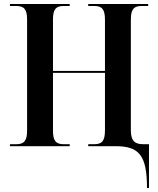

<svg xmlns="http://www.w3.org/2000/svg" viewBox="-20 -734 793 964"><path d="M718 210H728V-10H699C661 -10 637 -23 637 -79V-637C637 -691 655 -704 692 -704H724V-714H423V-704H452C490 -704 507 -690 507 -636V-378H246V-637C246 -690 263 -704 300 -704H330V-714H30V-704H60C98 -704 116 -691 116 -637V-77C116 -24 98 -10 62 -10H30V0H330V-10H300C263 -10 246 -24 246 -77V-368H507V-79C507 -24 490 -10 453 -10H423V0H561C679 0 718 47 718 210Z"/></svg>

Font: Noto Serif Display SemiCondensed SemiBold
Style: Regular
Weight: 600
Width: 4
Designer: Monotype Design Team
Foundry: Monotype Imaging Inc.
Version: Version 2.009